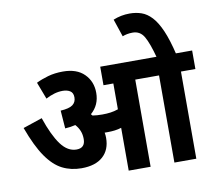

<svg xmlns="http://www.w3.org/2000/svg" viewBox="-93 -1004 1245 1113"><g transform="rotate(-10 529.5 -448.0)"><path d="M480 -210Q480 -140 436 -100.5Q392 -61 310 -61Q248 -61 197.5 -86.5Q147 -112 103.5 -174.5Q60 -237 19 -349L132 -387Q168 -281 208 -227Q248 -173 300 -173Q351 -173 351 -226Q351 -252 342.5 -273.5Q334 -295 317 -314Q289 -307 256 -305L248 -411Q299 -414 319.5 -429.5Q340 -445 340 -473Q340 -500 322.5 -511Q305 -522 279 -522Q254 -522 228.5 -514.5Q203 -507 179 -494L141 -594Q171 -609 211 -620.5Q251 -632 300 -632Q381 -632 425 -588Q469 -544 469 -477Q469 -405 417 -360Q421 -356 425 -351Q438 -349 451.5 -348Q465 -347 482 -347Q508 -347 530.5 -350Q553 -353 576 -361V-513H518V-622H1059V-513H974V0H845V-513H705V0H576V-252Q557 -246 537 -243.5Q517 -241 497 -241Q487 -241 477 -241Q480 -226 480 -210ZM851 -615Q827 -705 804 -744.5Q781 -784 737 -784Q720 -784 704.5 -781Q689 -778 677 -773L642 -877Q688 -896 739 -896Q776 -896 808 -885Q840 -874 868 -844Q896 -814 920 -759Q944 -704 965 -615Z"/></g></svg>

Font: Noto Sans Devanagari UI SemiCondensed
Style: Bold
Weight: 700
Width: 4
Designer: Jelle Bosma - Monotype Design Team
Foundry: Monotype Imaging Inc.
Version: Version 2.004; ttfautohint (v1.8.4.7-5d5b)